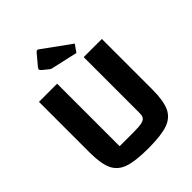

<svg xmlns="http://www.w3.org/2000/svg" viewBox="-239 -972 1114 1114"><g transform="rotate(-45 318.0 -415.0)"><path d="M60 -211V-625H209V-112H322Q366 -112 388 -116.5Q410 -121 418.5 -132Q427 -143 427 -165V-625H576V-211Q576 -119 554 -71Q532 -23 478 -4Q424 15 318 15Q212 15 158 -4Q104 -23 82 -70.5Q60 -118 60 -211ZM258 -707Q244 -709 234 -718L201 -745Q192 -753 192 -759Q192 -765 200 -774L253 -837Q257 -841 259.5 -843Q262 -845 266 -845Q270 -845 275 -841L446 -717L414 -672Z"/></g></svg>

Font: Changa SemiBold
Style: Regular
Weight: 600
Designer: Eduardo Rodriguez Tunni
Foundry: Eduardo Rodriguez Tunni
Version: Version 2.002; ttfautohint (v1.5) -l 8 -r 50 -G 150 -x 14 -H